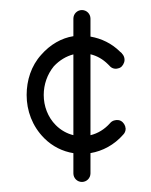

<svg xmlns="http://www.w3.org/2000/svg" viewBox="-20 -306 301 382"><path d="M160 39V-1.4C184.1 -5.4 207.2 -17.7 225 -38C228 -41 230 -45 230 -50C230 -52 229 -53 229 -55C227 -61 222 -66 216 -67C210 -68 203 -66 199 -61C188.1 -48.7 174.6 -40.5 160 -37V-198C172.7 -195 184.6 -188.4 195 -178L198 -175C202 -170 209 -168 215 -170C221 -171 225 -176 227 -182C229 -188 227 -195 223 -199C222 -201 220 -202 219 -203C202.3 -219.7 181.7 -229.4 160 -233.2V-269C160 -278.4 152.4 -286 143 -286C133.6 -286 126 -278.4 126 -269V-234C102.5 -230.4 79.7 -217.3 62 -197C42 -175 33 -146 33 -117C33 -86 44 -55 68 -31C84.6 -14.4 104.9 -4.7 126 -1.3V39C126 48.4 133.6 56 143 56C152.4 56 160 48.4 160 39ZM126 -37.1C113.5 -40.1 101.3 -46.7 91 -57C75 -73 67 -95 67 -117C67 -138 74 -158 87 -174C98.4 -186.2 111.9 -194.2 126 -197.8Z"/></svg>

Font: LetsTrace
Style: basic
Weight: 500
Version: Version 002.000